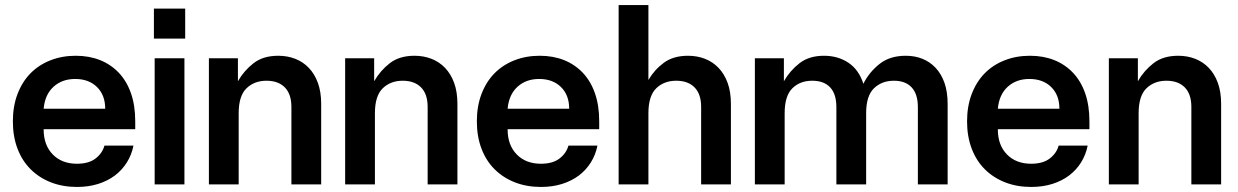

<svg xmlns="http://www.w3.org/2000/svg" viewBox="-20 -731 4906 761"><path d="M285 10Q229 10 182.5 -8Q136 -26 102 -59.5Q68 -93 49.5 -141.5Q31 -190 31 -250Q31 -310 49.5 -358.5Q68 -407 101 -440.5Q134 -474 180 -492Q226 -510 280 -510Q333 -510 376 -493Q419 -476 450.5 -443Q482 -410 499 -361.5Q516 -313 516 -250V-219H153V-218Q153 -156 189 -119Q225 -82 285 -82Q332 -82 359 -103Q386 -124 394 -154H509Q502 -118 483 -87.5Q464 -57 435.5 -35.5Q407 -14 369 -2Q331 10 285 10ZM397 -300Q397 -354 364.5 -386Q332 -418 278 -418Q226 -418 192 -387Q158 -356 153 -300Z M593 -500H711V0H593ZM714 -578V-697H590V-578Z M808 -500H923V-409Q947 -451 985 -480.5Q1023 -510 1083 -510Q1119 -510 1150 -498Q1181 -486 1204 -462Q1227 -438 1240 -402.5Q1253 -367 1253 -319V0H1135V-307Q1135 -358 1109 -384.5Q1083 -411 1036 -411Q988 -411 957 -381Q926 -351 926 -282V0H808Z M1348 -500H1463V-409Q1487 -451 1525 -480.5Q1563 -510 1623 -510Q1659 -510 1690 -498Q1721 -486 1744 -462Q1767 -438 1780 -402.5Q1793 -367 1793 -319V0H1675V-307Q1675 -358 1649 -384.5Q1623 -411 1576 -411Q1528 -411 1497 -381Q1466 -351 1466 -282V0H1348Z M2124 10Q2068 10 2021.5 -8Q1975 -26 1941 -59.5Q1907 -93 1888.5 -141.5Q1870 -190 1870 -250Q1870 -310 1888.5 -358.5Q1907 -407 1940 -440.5Q1973 -474 2019 -492Q2065 -510 2119 -510Q2172 -510 2215 -493Q2258 -476 2289.5 -443Q2321 -410 2338 -361.5Q2355 -313 2355 -250V-219H1992V-218Q1992 -156 2028 -119Q2064 -82 2124 -82Q2171 -82 2198 -103Q2225 -124 2233 -154H2348Q2341 -118 2322 -87.5Q2303 -57 2274.5 -35.5Q2246 -14 2208 -2Q2170 10 2124 10ZM2236 -300Q2236 -354 2203.5 -386Q2171 -418 2117 -418Q2065 -418 2031 -387Q1997 -356 1992 -300Z M2432 -711H2550V-414Q2574 -455 2611.5 -482.5Q2649 -510 2707 -510Q2743 -510 2774 -498Q2805 -486 2828 -462Q2851 -438 2864 -402.5Q2877 -367 2877 -319V0H2759V-307Q2759 -358 2733 -384.5Q2707 -411 2660 -411Q2612 -411 2581 -381Q2550 -351 2550 -282V0H2432Z M2972 -500H3087V-409Q3111 -451 3149 -480.5Q3187 -510 3246 -510Q3301 -510 3342.5 -482.5Q3384 -455 3402 -399Q3425 -445 3466 -477.5Q3507 -510 3570 -510Q3606 -510 3636 -498Q3666 -486 3688.5 -462Q3711 -438 3723.5 -402.5Q3736 -367 3736 -319V0H3618V-307Q3618 -358 3593.5 -384.5Q3569 -411 3523 -411Q3475 -411 3444 -381Q3413 -351 3413 -282V0H3295V-307Q3295 -358 3270.5 -384.5Q3246 -411 3199 -411Q3151 -411 3120.5 -381Q3090 -351 3090 -282V0H2972Z M4067 10Q4011 10 3964.5 -8Q3918 -26 3884 -59.5Q3850 -93 3831.5 -141.5Q3813 -190 3813 -250Q3813 -310 3831.5 -358.5Q3850 -407 3883 -440.5Q3916 -474 3962 -492Q4008 -510 4062 -510Q4115 -510 4158 -493Q4201 -476 4232.5 -443Q4264 -410 4281 -361.5Q4298 -313 4298 -250V-219H3935V-218Q3935 -156 3971 -119Q4007 -82 4067 -82Q4114 -82 4141 -103Q4168 -124 4176 -154H4291Q4284 -118 4265 -87.5Q4246 -57 4217.5 -35.5Q4189 -14 4151 -2Q4113 10 4067 10ZM4179 -300Q4179 -354 4146.5 -386Q4114 -418 4060 -418Q4008 -418 3974 -387Q3940 -356 3935 -300Z M4375 -500H4490V-409Q4514 -451 4552 -480.5Q4590 -510 4650 -510Q4686 -510 4717 -498Q4748 -486 4771 -462Q4794 -438 4807 -402.5Q4820 -367 4820 -319V0H4702V-307Q4702 -358 4676 -384.5Q4650 -411 4603 -411Q4555 -411 4524 -381Q4493 -351 4493 -282V0H4375Z"/></svg>

Font: CyStack Display SemiBold
Style: Regular
Weight: 600
Designer: Weizhong Zhang
Foundry: 本地遙控
Version: Version 1.000;Glyphs 3.1.2 (3151)